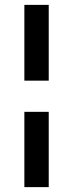

<svg xmlns="http://www.w3.org/2000/svg" viewBox="-20 -688 300 788"><path d="M180 -357H80V-668H180ZM180 80H80V-229H180Z"/></svg>

Font: Madhuban
Style: Regular
Weight: 400
Designer: jaikishan Patel
Foundry: MagicType
Version: Version 1.000